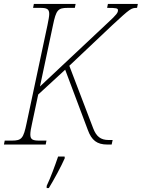

<svg xmlns="http://www.w3.org/2000/svg" viewBox="-37 -734 720 975"><path d="M-17 0H195L199 -20H163C130 -20 117 -25 117 -51C117 -64 120 -82 126 -108L157 -254L294 -380L409 -74C428 -22 455 0 508 0H530L535 -23H515C474 -23 452 -41 436 -83L315 -400L533 -606C625 -691 629 -694 659 -694L663 -714H511L507 -694C555 -694 562 -692 562 -682C562 -670 557 -661 509 -617L166 -295L232 -606C248 -683 257 -694 307 -694H343L347 -714H135L131 -694H167C200 -694 213 -689 213 -663C213 -650 209 -632 204 -606L98 -108C82 -31 73 -20 23 -20H-13ZM200 210V221H211C234 184 276 107 292 69L291 61H258C242 108 220 168 200 210Z"/></svg>

Font: Noto Serif SemiCondensed Thin
Style: Italic
Weight: 100
Width: 4
Italic angle: -12°
Designer: Monotype Design Team
Foundry: Monotype Imaging Inc.
Version: Version 2.013